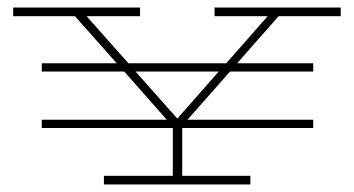

<svg xmlns="http://www.w3.org/2000/svg" viewBox="-20 -490 941 510"><path d="M885 -447H720L610 -322H812V-300H591L478 -172H812V-150H464V-23H645V0H256V-23H439V-150H91V-172H423L310 -300H91V-322H290L179 -447H15V-470H352V-447H210L321 -322H581L691 -447H550V-470H885ZM451 -175 561 -300H340Z"/></svg>

Font: Padyakke Expanded One
Style: Regular
Weight: 400
Designer: James Puckett
Foundry: Dunwich Type Founders
Version: Version 1.500; ttfautohint (v1.8.4.7-5d5b)